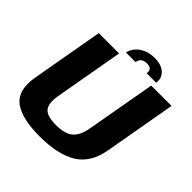

<svg xmlns="http://www.w3.org/2000/svg" viewBox="-210 -968 1135 1135"><g transform="rotate(45 357.5 -401.0)"><path d="M290.5 4Q444 4 529 -48.5Q614 -101 635.5 -224.5L715 -675H545L468.5 -242.5Q456 -170.5 420.5 -141Q385 -111.5 311 -111.5Q237.5 -111.5 212.5 -141Q187.5 -170.5 200 -242.5L276.5 -675H106.5L27 -224.5Q5 -101 71.2 -48.5Q137.5 4 290.5 4ZM445 -805.5Q405.5 -805.5 375 -792.2Q344.5 -779 325.5 -756.8Q306.5 -734.5 301.5 -707.5H381Q383 -721 389.2 -730.5Q395.5 -740 406.8 -745Q418 -750 435.5 -750Q451 -750 460.5 -745Q470 -740 473.5 -730.5Q477 -721 474.5 -707.5H553.5Q558.5 -734.5 547 -756.8Q535.5 -779 509.5 -792.2Q483.5 -805.5 445 -805.5Z"/></g></svg>

Font: Anybody UltraCondensed Thin
Style: Bold Italic
Weight: 700
Italic angle: -10°
Version: Version 1.111